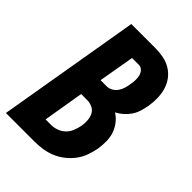

<svg xmlns="http://www.w3.org/2000/svg" viewBox="-217 -833 931 931"><g transform="rotate(45 249.0 -367.5)"><path d="M-2 0 123 -735H288Q317 -735 344.5 -729.5Q372 -724 395.5 -709.5Q419 -695 435 -673Q451 -651 458.5 -624.5Q466 -598 466.5 -569Q467 -540 462 -511Q458 -491 452 -471Q446 -451 434 -433Q422 -415 405.5 -400.5Q389 -386 370 -376Q391 -363 406.5 -343.5Q422 -324 430.5 -300Q439 -276 439.5 -249Q440 -222 436 -195Q431 -168 421.5 -141Q412 -114 394.5 -90.5Q377 -67 353.5 -48.5Q330 -30 303 -19Q276 -8 248.5 -4Q221 0 194 0ZM210 -437H253Q268 -437 282.5 -445.5Q297 -454 306 -467.5Q315 -481 319.5 -496Q324 -511 326 -526Q329 -541 329.5 -556.5Q330 -572 326.5 -586Q323 -600 313 -610.5Q303 -621 288 -621H242ZM156 -114H194Q213 -114 232.5 -121Q252 -128 267 -142.5Q282 -157 289.5 -176.5Q297 -196 301 -215Q304 -234 303 -253.5Q302 -273 294 -289.5Q286 -306 269 -314.5Q252 -323 232 -323H191Z"/></g></svg>

Font: iosevka_custom_sans_ss08 Heavy
Style: Italic
Weight: 900
Italic angle: -10°
Designer: Belleve Invis
Foundry: Belleve Invis
Version: Version 10.3.0; ttfautohint (v1.8.3)